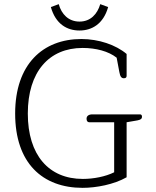

<svg xmlns="http://www.w3.org/2000/svg" viewBox="-20 -894 751 925"><path d="M363 -747C422 -747 478 -778 501 -860L463 -874C449 -826 416 -790 363 -790C310 -790 276 -826 263 -874L225 -860C248 -778 303 -747 363 -747ZM378 11C443 11 529 -5 590 -40V-305L642 -314C657 -317 664 -321 664 -332C664 -337 662 -343 655 -343H425C407 -343 397 -335 397 -322C397 -311 402 -305 410 -305H530V-64C488 -43 430 -32 379 -32C215 -32 114 -147 114 -347C114 -548 216 -663 378 -663C442 -663 503 -647 542 -616L555 -547C559 -526 564 -517 577 -517C587 -517 590 -522 590 -529V-634C538 -678 456 -706 372 -706C186 -706 53 -584 53 -347C53 -108 185 11 378 11Z"/></svg>

Font: Maitree Light
Style: Regular
Weight: 300
Designer: CadsonDemak Team
Foundry: CadsonDemak
Version: Version 1.000;PS 001.000;hotconv 1.0.88;makeotf.lib2.5.64775